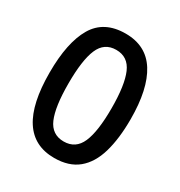

<svg xmlns="http://www.w3.org/2000/svg" viewBox="-160 -774 844 899"><g transform="rotate(30 262.0 -325.0)"><path d="M481 -325Q481 -220 459 -144.5Q437 -69 388.5 -29Q340 11 261 11Q43 11 43 -325Q43 -488 94 -574.5Q145 -661 261 -661Q372 -661 426.5 -574.5Q481 -488 481 -325ZM145 -325Q145 -199 171 -138.5Q197 -78 261 -78Q325 -78 351.5 -138.5Q378 -199 378 -325Q378 -450 351.5 -511.5Q325 -573 261 -573Q197 -573 171 -512Q145 -451 145 -325Z"/></g></svg>

Font: Noto Sans Telugu SemiCondensed Medium
Style: Regular
Weight: 500
Width: 4
Designer: Jelle Bosma - Monotype Design Team
Foundry: Monotype Imaging Inc.
Version: Version 2.005; ttfautohint (v1.8.4.7-5d5b)